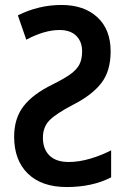

<svg xmlns="http://www.w3.org/2000/svg" viewBox="-20 -744 507 774"><path d="M426 -537Q426 -457 388 -408.5Q350 -360 275 -322Q206 -286 179.5 -259Q153 -232 153 -189Q153 -143 179.5 -117Q206 -91 257 -91Q298 -91 342.5 -104Q387 -117 428 -138V-29Q352 10 249 10Q148 10 92.5 -44Q37 -98 37 -193Q37 -267 75 -316Q113 -365 191 -403Q239 -427 264 -445Q289 -463 300 -484Q311 -505 311 -537Q311 -576 287.5 -599.5Q264 -623 220 -623Q159 -623 86 -584L52 -682Q136 -724 228 -724Q319 -724 372.5 -674.5Q426 -625 426 -537Z"/></svg>

Font: Noto Sans Display Medium Narrow
Style: Regular
Weight: 500
Width: 4
Designer: Monotype Design team
Foundry: Monotype Imaging Inc.
Version: Version 1.000